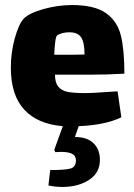

<svg xmlns="http://www.w3.org/2000/svg" viewBox="-20 -489 532 761"><path d="M292 11 277 54Q325 54 350.5 78.5Q376 103 376 145Q376 196 333 224Q290 252 227 252Q199 252 172 246L179 185Q238 185 259.5 179Q281 173 281 147Q281 128 265.5 120.5Q250 113 222 113L199 114L195 105L229 11Q129 3 76 -54.5Q23 -112 23 -221Q23 -281 38.5 -337Q54 -393 74 -415Q95 -437 152 -453Q209 -469 265 -469Q355 -469 400 -437Q445 -405 459 -348.5Q473 -292 473 -197Q405 -193 340 -193H198Q198 -161 211.5 -145Q225 -129 250 -124.5Q275 -120 320 -120Q345 -120 413 -125Q422 -125 446 -127L461 -24Q396 7 292 11ZM195 -272H247Q294 -272 315 -273Q315 -321 301.5 -341Q288 -361 255 -361Q228 -361 208 -350Q202 -347 199 -324Q196 -301 195 -272Z"/></svg>

Font: Lalezar
Style: Regular
Weight: 400
Designer: Borna Izadpanah
Foundry: Borna Izadpanah
Version: Version 1.004